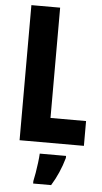

<svg xmlns="http://www.w3.org/2000/svg" viewBox="-62 -752 539 1011"><g transform="rotate(5 208.0 -246.5)"><path d="M62 0V-714H214V-131H402V0ZM313 72Q290 153 248 221H153V208Q157 191 161.5 164Q166 137 169.5 109Q173 81 174 61H313Z"/></g></svg>

Font: Noto Sans ExtraCondensed ExtraBold
Style: Regular
Weight: 800
Width: 2
Designer: Monotype Design Team
Foundry: Monotype Imaging Inc.
Version: Version 2.013; ttfautohint (v1.8.4.7-5d5b)